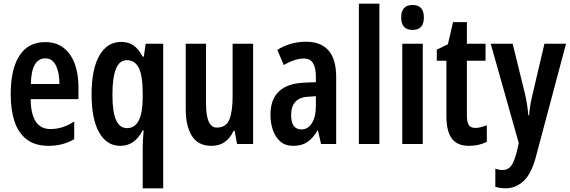

<svg xmlns="http://www.w3.org/2000/svg" viewBox="-20 -831 3090 1040"><path d="M225 -603Q284 -603 324 -572Q364 -541 384.5 -486.5Q405 -432 405 -361V-294H146Q148 -132 253 -132Q286 -132 317 -141.5Q348 -151 382 -173V-77Q351 -59 316.5 -50Q282 -41 244 -41Q170 -41 124.5 -76Q79 -111 58.5 -173.5Q38 -236 38 -319Q38 -457 85.5 -530Q133 -603 225 -603ZM225 -515Q190 -515 169.5 -482.5Q149 -450 147 -376H302Q302 -437 283 -476Q264 -515 225 -515Z M753 -27Q753 -43 754 -67Q755 -91 758 -125H753Q710 -41 632 -41Q558 -41 517 -113.5Q476 -186 476 -319Q476 -457 518.5 -530.5Q561 -604 636 -604Q675 -604 702.5 -585.5Q730 -567 753 -524H759L769 -594H864V189H753ZM668 -137Q752 -137 753 -300V-325Q753 -419 732.5 -462Q712 -505 666 -505Q589 -505 589 -318Q589 -225 608.5 -181Q628 -137 668 -137Z M1351 -594V-51H1264L1251 -122H1245Q1208 -41 1126 -41Q1053 -41 1019.5 -94.5Q986 -148 986 -240V-594H1096V-269Q1096 -140 1154 -140Q1205 -140 1222.5 -183.5Q1240 -227 1240 -312V-594Z M1637 -605Q1801 -605 1801 -414V-51H1719L1702 -125H1700Q1676 -83 1645.5 -62Q1615 -41 1569 -41Q1525 -41 1498 -65Q1471 -89 1458 -127Q1445 -165 1445 -209Q1445 -293 1491 -336Q1537 -379 1624 -383L1691 -386V-417Q1691 -464 1675.5 -489Q1660 -514 1626 -514Q1579 -514 1517 -479L1482 -561Q1554 -605 1637 -605ZM1650 -307Q1603 -305 1580 -279.5Q1557 -254 1557 -209Q1557 -167 1571.5 -148.5Q1586 -130 1613 -130Q1648 -130 1669.5 -164Q1691 -198 1691 -258V-310Z M2035 -51H1924V-811H2035Z M2215 -804Q2276 -804 2276 -736Q2276 -669 2215 -669Q2153 -669 2153 -736Q2153 -804 2215 -804ZM2270 -594V-51H2159V-594Z M2555 -138Q2569 -138 2584 -142Q2599 -146 2617 -152V-63Q2575 -41 2520 -41Q2456 -41 2427 -81Q2398 -121 2398 -202V-502H2346V-562L2406 -591L2434 -711H2509V-594H2610V-502H2509V-204Q2509 -171 2519 -154.5Q2529 -138 2555 -138Z M2638 -594H2757L2825 -317Q2837 -263 2842 -206H2846Q2848 -232 2852 -258Q2856 -284 2864 -317L2929 -594H3046L2881 25Q2856 115 2813.5 152Q2771 189 2720 189Q2705 189 2691 187Q2677 185 2663 181V83Q2684 90 2702 90Q2731 90 2748 68.5Q2765 47 2780 -12L2790 -56Z"/></svg>

Font: Noto Sans Tamil UI ExtraCondensed SemiBold
Style: Regular
Weight: 600
Width: 2
Designer: Jelle Bosma - Monotype Design Team
Foundry: Monotype Imaging Inc.
Version: Version 2.004; ttfautohint (v1.8.4.7-5d5b)